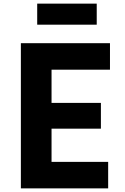

<svg xmlns="http://www.w3.org/2000/svg" viewBox="-20 -1038 690 1058"><path d="M95 0V-800H586V-654H264V-471H536V-329H264V-146H576V0ZM185 -902V-1018H513V-902Z"/></svg>

Font: Martian Mono SemiCondensed
Style: Bold
Weight: 700
Width: 4
Designer: Roman Shamin
Foundry: Evil Martians
Version: Version 1.000